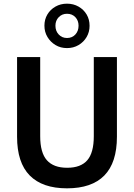

<svg xmlns="http://www.w3.org/2000/svg" viewBox="-20 -1016 730 1046"><path d="M345 10Q211 10 142 -60Q73 -130 73 -271V-705H199V-274Q199 -184 235.5 -143Q272 -102 346 -102Q420 -102 455.5 -143Q491 -184 491 -274V-705H617V-271Q617 -130 548.5 -60Q480 10 345 10ZM345 -754Q310 -754 282.5 -770.5Q255 -787 238.5 -814.5Q222 -842 222 -876Q222 -910 238 -937Q254 -964 282 -980Q310 -996 345 -996Q380 -996 408 -980Q436 -964 452 -937Q468 -910 468 -875Q468 -842 452 -814.5Q436 -787 408 -770.5Q380 -754 345 -754ZM345 -809Q373 -809 390.5 -828Q408 -847 408 -876Q408 -904 390.5 -922.5Q373 -941 345 -941Q318 -941 300 -922.5Q282 -904 282 -876Q282 -847 300 -828Q318 -809 345 -809Z"/></svg>

Font: Nunito Sans 10pt SemiCondensed
Style: Bold
Weight: 700
Width: 4
Designer: Vernon Adams
Foundry: Vernon Adams
Version: Version 3.101;gftools[0.9.27]